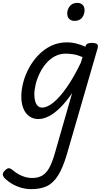

<svg xmlns="http://www.w3.org/2000/svg" viewBox="-111 -815 729 1342"><path d="M108 507Q60 507 15 490Q-30 473 -67 441Q-88 424 -91 408Q-94 392 -75 375Q-59 359 -46.5 361Q-34 363 -17 378Q9 400 43 414.5Q77 429 114 429Q155 429 183.5 412.5Q212 396 232.5 359.5Q253 323 271 261L393 -164Q351 -103 310.5 -63Q270 -23 231.5 -3Q193 17 157 17Q121 17 94 -2Q67 -21 52.5 -56.5Q38 -92 38 -140Q38 -187 51.5 -239Q65 -291 92 -340.5Q119 -390 158 -430.5Q197 -471 247 -495Q297 -519 359 -519Q389 -519 422 -511Q455 -503 486 -488V-491Q491 -505 501 -510Q511 -515 529 -515Q559 -515 568 -506Q577 -497 571 -477L356 265Q327 362 293 414.5Q259 467 214.5 487Q170 507 108 507ZM183 -63Q219 -63 263 -99Q307 -135 356 -205Q405 -275 454 -377L466 -416Q431 -431 402 -435.5Q373 -440 348 -440Q307 -440 272.5 -421.5Q238 -403 211.5 -372Q185 -341 166.5 -303Q148 -265 138.5 -226.5Q129 -188 129 -155Q129 -128 135 -107Q141 -86 153.5 -74.5Q166 -63 183 -63ZM409 -669Q388 -669 373.5 -682Q359 -695 359 -722Q359 -749 377 -772Q395 -795 430 -795Q451 -795 465.5 -782Q480 -769 480 -743Q480 -715 463 -692Q446 -669 409 -669Z"/></svg>

Font: Playwrite AU SA
Style: Regular
Weight: 400
Designer: Veronika Burian, José Scaglione
Foundry: TypeTogether
Version: Version 1.002